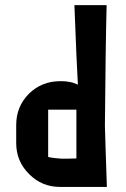

<svg xmlns="http://www.w3.org/2000/svg" viewBox="-20 -739 495 757"><path d="M43.9 -174.8C43.9 -127 60.5 -86.9 94.7 -52.7C128.9 -18.6 168.9 -2 216.8 -2C301.8 -2 363.3 -2 401.4 -2C397.5 -120.1 394.5 -201.2 393.6 -243.2C395.5 -451.2 397.5 -609.4 400.4 -718.8C345.7 -718.8 303.7 -718.8 273.4 -718.8C279.3 -557.6 284.2 -453.1 287.1 -405.3C276.4 -410.2 265.6 -414.1 253.9 -416C244.1 -418 234.4 -418.9 224.6 -418.9C221.7 -418.9 219.7 -418.9 216.8 -418.9C168.9 -418.9 127.9 -402.3 94.7 -370.1C60.5 -335.9 43.9 -294.9 43.9 -246.1C43.9 -214.8 43.9 -191.4 43.9 -174.8ZM224.6 -113.3C215.8 -114.3 208 -114.3 201.2 -115.2C188.5 -116.2 178.7 -118.2 169.9 -120.1C169.9 -201.2 169.9 -263.7 169.9 -306.6C217.8 -306.6 254.9 -306.6 281.2 -306.6C281.2 -222.7 281.2 -158.2 281.2 -114.3C254.9 -113.3 235.4 -113.3 224.6 -113.3Z"/></svg>

Font: DropForged
Style: Regular
Weight: 400
Designer: Antoine
Version: Version 1.0